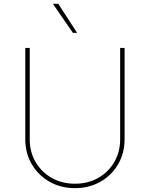

<svg xmlns="http://www.w3.org/2000/svg" viewBox="-20 -980 790 1012"><path d="M613.3 -727.5H636.7V-246.1Q636.7 -172.4 602.5 -114Q568.4 -55.7 509 -22Q449.7 11.7 375 11.7Q300.8 11.7 241.5 -22Q182.1 -55.7 147.7 -114Q113.3 -172.4 113.3 -246.1V-727.5H136.7V-246.1Q136.7 -178.7 167.7 -125.7Q198.7 -72.8 252.7 -42.2Q306.6 -11.7 375 -11.7Q443.8 -11.7 497.6 -42.2Q551.3 -72.8 582.3 -125.7Q613.3 -178.7 613.3 -246.1ZM364.3 -806.6 258.8 -960H287.1L386.7 -806.6Z"/></svg>

Font: Inter Tight Thin
Style: Regular
Weight: 250
Designer: Rasmus Andersson
Foundry: rsms
Version: Version 3.004